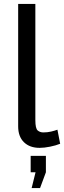

<svg xmlns="http://www.w3.org/2000/svg" viewBox="-20 -750 328 983"><path d="M73 -730H161V-135Q161 -92 173 -82Q185 -72 202 -72Q223 -72 242 -76.5Q261 -81 274 -86L288 -14Q266 -5 236 1Q206 7 183 7Q132 7 102.5 -22Q73 -51 73 -103ZM142 213 162 132H137V48H215V132L185 213Z"/></svg>

Font: YasnoRaleway Medium
Style: Regular
Weight: 500
Designer: Matt McInerney, Pablo Impallari, Rodrigo Fuenzalida
Foundry: Matt McInerney, Pablo Impallari, Rodrigo Fuenzalida
Version: Version 4.026